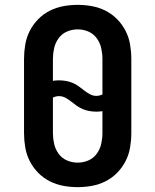

<svg xmlns="http://www.w3.org/2000/svg" viewBox="-20 -763 640 791"><path d="M300 8Q270 8 240.5 2.5Q211 -3 184.5 -16.5Q158 -30 137 -51.5Q116 -73 102.5 -99.5Q89 -126 84 -156Q79 -186 79 -215V-520Q79 -549 84 -579Q89 -609 102.5 -635.5Q116 -662 137 -683.5Q158 -705 184.5 -718.5Q211 -732 240.5 -737.5Q270 -743 300 -743Q330 -743 359.5 -737.5Q389 -732 415.5 -718.5Q442 -705 463 -683.5Q484 -662 497.5 -635.5Q511 -609 516 -579Q521 -549 521 -520V-215Q521 -186 516 -156Q511 -126 497.5 -99.5Q484 -73 463 -51.5Q442 -30 415.5 -16.5Q389 -3 359.5 2.5Q330 8 300 8ZM377 -368Q383 -368 389.5 -369.5Q396 -371 402 -374V-520Q402 -542 397 -564.5Q392 -587 378.5 -605.5Q365 -624 344 -633Q323 -642 300 -642Q277 -642 256 -633Q235 -624 221.5 -605.5Q208 -587 203 -564.5Q198 -542 198 -520V-430Q204 -431 210.5 -431.5Q217 -432 223 -432Q237 -432 251.5 -429.5Q266 -427 279 -421.5Q292 -416 303.5 -408Q315 -400 326 -391Q337 -382 350 -375Q363 -368 377 -368ZM300 -93Q323 -93 344 -102Q365 -111 378.5 -129.5Q392 -148 397 -170.5Q402 -193 402 -215V-305Q396 -304 389.5 -303.5Q383 -303 377 -303Q363 -303 348.5 -305.5Q334 -308 321 -313.5Q308 -319 296.5 -327Q285 -335 274 -344Q263 -353 250 -360Q237 -367 223 -367Q217 -367 210.5 -365.5Q204 -364 198 -361V-215Q198 -193 203 -170.5Q208 -148 221.5 -129.5Q235 -111 256 -102Q277 -93 300 -93Z"/></svg>

Font: Iosevka Plex Etoile
Style: Bold
Weight: 700
Designer: Belleve Invis
Foundry: Belleve Invis
Version: Version 25.1.1; ttfautohint (v1.8.4)